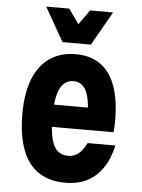

<svg xmlns="http://www.w3.org/2000/svg" viewBox="-59 -907 718 972"><g transform="rotate(5 300.0 -421.0)"><path d="M182 -370H452L393 -314Q393 -409 372.5 -453Q352 -497 307 -497Q260 -497 238 -450.5Q216 -404 216 -311Q216 -211 238 -164.5Q260 -118 312 -118Q342 -118 364 -135.5Q386 -153 405 -191H546Q531 -122 498.5 -75Q466 -28 419 -4.5Q372 19 309 19Q228 19 173 -18Q118 -55 90.5 -128.5Q63 -202 63 -311Q63 -415 91.5 -487Q120 -559 174.5 -596.5Q229 -634 307 -634Q382 -634 432.5 -598Q483 -562 508.5 -491Q534 -420 534 -314Q534 -295 533 -283Q532 -271 531 -257H182ZM476 -861 378 -689H234L136 -861H253L348 -727H264L359 -861Z"/></g></svg>

Font: Martian Mono Condensed
Style: Bold
Weight: 700
Width: 3
Designer: Roman Shamin
Foundry: Evil Martians
Version: Version 1.000